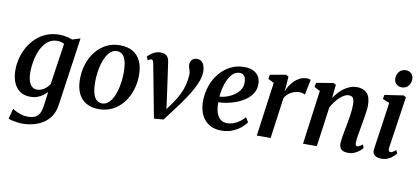

<svg xmlns="http://www.w3.org/2000/svg" viewBox="-86 -1098 3633 1663"><g transform="rotate(10 1730.0 -266.0)"><path d="M456 36.5Q447.5 97.5 419.2 138.8Q391 180 350.5 204.8Q310 229.5 264.2 240.2Q218.5 251 174 251Q150.5 251 125.5 247.5Q100.5 244 80 239Q59.5 234 49 229L73 138Q82 145 103 155.8Q124 166.5 151 175Q178 183.5 205.5 183.5Q243 183.5 268.5 173.2Q294 163 308.8 137.5Q323.5 112 330 66.5L346.5 -58Q331 -40.5 309.2 -25Q287.5 -9.5 260.5 0.2Q233.5 10 201 10Q144 10 106.8 -17.2Q69.5 -44.5 51.5 -91Q33.5 -137.5 33.5 -196Q33.5 -248.5 47 -301Q60.5 -353.5 87 -400.5Q113.5 -447.5 152.8 -484.5Q192 -521.5 243.5 -542.5Q295 -563.5 359 -563.5Q389.5 -563.5 420.2 -556.8Q451 -550 472 -541.5L542 -563.5ZM409.5 -491.5Q397.5 -499.5 381.5 -503.5Q365.5 -507.5 348 -507.5Q308 -507.5 277.8 -488.2Q247.5 -469 225.8 -436.5Q204 -404 190.5 -364Q177 -324 170.5 -281.5Q164 -239 164 -200Q164 -167 169.5 -141Q175 -115 185.8 -97.2Q196.5 -79.5 211.5 -70.2Q226.5 -61 246 -61Q269.5 -61 290.8 -70.8Q312 -80.5 328.5 -96.2Q345 -112 356 -129.5Z M890 -564.5Q956.5 -564.5 1002.2 -538.2Q1048 -512 1072 -461.8Q1096 -411.5 1096 -339Q1096.5 -269.5 1076.2 -206.2Q1056 -143 1017.8 -93.8Q979.5 -44.5 925.2 -16Q871 12.5 803 12.5Q738 12.5 692.2 -13.8Q646.5 -40 622.5 -90Q598.5 -140 598 -211.5Q597.5 -282 617.5 -345.5Q637.5 -409 675.8 -458.2Q714 -507.5 768.2 -536Q822.5 -564.5 890 -564.5ZM873 -510Q843.5 -510 820.5 -491.8Q797.5 -473.5 780.8 -442.5Q764 -411.5 753 -373Q742 -334.5 737 -293.5Q732 -252.5 732 -215Q732.5 -153 743.2 -114.8Q754 -76.5 774.2 -59Q794.5 -41.5 822.5 -41.5Q851.5 -41.5 874.2 -59.8Q897 -78 913.8 -109Q930.5 -140 941 -178.5Q951.5 -217 956.8 -258Q962 -299 962 -337Q961.5 -399 951 -437Q940.5 -475 921 -492.5Q901.5 -510 873 -510Z M1199.5 -460Q1197 -475.5 1191.5 -483Q1186 -490.5 1177.5 -490.5Q1168 -490.5 1161 -486.2Q1154 -482 1147.5 -478L1134.5 -509Q1139.5 -515 1154.8 -528Q1170 -541 1193.8 -552.5Q1217.5 -564 1246 -564Q1272.5 -564 1288.5 -555.5Q1304.5 -547 1313 -531.8Q1321.5 -516.5 1324.5 -495L1366.5 -198L1387 -41L1350.5 -47.5L1428 -155Q1459 -198.5 1479.8 -241.5Q1500.5 -284.5 1511.8 -329.2Q1523 -374 1524.5 -420.5Q1525 -437 1520.8 -450.5Q1516.5 -464 1512.2 -477.5Q1508 -491 1508 -505.5Q1508 -531 1524 -547.5Q1540 -564 1567 -564Q1592.5 -564 1608.2 -550.2Q1624 -536.5 1631.2 -513.8Q1638.5 -491 1638.5 -464.5Q1639 -416.5 1612.5 -355.8Q1586 -295 1540.2 -225.8Q1494.5 -156.5 1436.5 -82L1372 3.5L1288.5 10L1254.5 -170Z M2097 -99.5Q2083.5 -78.5 2053.8 -52.8Q2024 -27 1980.5 -8Q1937 11 1881.5 11Q1827 11 1788.5 -7.8Q1750 -26.5 1726 -58.5Q1702 -90.5 1691.2 -130Q1680.5 -169.5 1681 -211Q1681 -285 1703.8 -349.2Q1726.5 -413.5 1767 -462Q1807.5 -510.5 1862 -538.2Q1916.5 -566 1980.5 -566Q2031 -566 2063.2 -550Q2095.5 -534 2111.2 -506.5Q2127 -479 2127.5 -445Q2128.5 -398 2107.2 -362.2Q2086 -326.5 2050.5 -301Q2015 -275.5 1973 -259Q1931 -242.5 1888.8 -234.5Q1846.5 -226.5 1813 -226Q1812 -192 1817.2 -162.2Q1822.5 -132.5 1835.2 -109.8Q1848 -87 1868.2 -74Q1888.5 -61 1917 -61Q1950 -61 1978.2 -72Q2006.5 -83 2030 -101Q2053.5 -119 2072.5 -140.5ZM1953 -509Q1919.5 -509 1894.8 -486.8Q1870 -464.5 1853 -429.2Q1836 -394 1826.2 -353.5Q1816.5 -313 1814 -276Q1838 -277 1864.8 -284.5Q1891.5 -292 1917.2 -305.5Q1943 -319 1963.8 -338Q1984.5 -357 1996.8 -381.8Q2009 -406.5 2008 -436.5Q2007 -472.5 1992.8 -490.8Q1978.5 -509 1953 -509Z M2191.5 0 2256.5 -475 2204.5 -501 2211.5 -538.5 2350.5 -563 2373 -549 2366.5 -459.5 2361.5 -416.5Q2370.5 -442 2386.5 -468Q2402.5 -494 2424.8 -515.5Q2447 -537 2474.5 -550.2Q2502 -563.5 2533.5 -563.5Q2544.5 -563.5 2553.8 -561Q2563 -558.5 2567 -555L2540 -421Q2535.5 -425 2522.5 -429.5Q2509.5 -434 2489 -434Q2471 -434 2453 -429Q2435 -424 2417.8 -414.8Q2400.5 -405.5 2386.5 -391.8Q2372.5 -378 2362.5 -360L2313 0Z M2777.5 -434.5Q2795.5 -461.5 2817.2 -485Q2839 -508.5 2864 -526.2Q2889 -544 2916.8 -554Q2944.5 -564 2974.5 -564Q3028.5 -564 3061.5 -532Q3094.5 -500 3094.5 -421Q3094.5 -402 3090.2 -371.2Q3086 -340.5 3080.5 -307Q3075 -273.5 3070 -246.5Q3066 -221 3060.8 -192.5Q3055.5 -164 3051.5 -137.2Q3047.5 -110.5 3047 -90Q3047 -72.5 3051.5 -66Q3056 -59.5 3063 -59.5Q3072 -59.5 3082.5 -65Q3093 -70.5 3109 -83.5L3121.5 -55Q3117 -47.5 3100 -31.8Q3083 -16 3056.2 -3Q3029.5 10 2993.5 10Q2963 10 2946.2 0.5Q2929.5 -9 2922.8 -25Q2916 -41 2916.5 -61Q2917 -74 2919.5 -92.5Q2922 -111 2925.8 -132.5Q2929.5 -154 2933.8 -176.2Q2938 -198.5 2942 -219.5Q2945.5 -240.5 2949.8 -264.5Q2954 -288.5 2957.8 -313.5Q2961.5 -338.5 2963.8 -362.8Q2966 -387 2966 -408Q2965.5 -437 2960.5 -453Q2955.5 -469 2944.5 -475.5Q2933.5 -482 2915.5 -482Q2897.5 -482 2877.5 -471.2Q2857.5 -460.5 2837.8 -442Q2818 -423.5 2799.8 -399.8Q2781.5 -376 2767.5 -349L2719.5 0H2598L2662 -475.5L2610.5 -501.5L2618 -539L2767.5 -563.5L2789.5 -552.5Z M3288.5 10Q3262.5 10 3244.5 2.2Q3226.5 -5.5 3217.8 -20.2Q3209 -35 3211.5 -57Q3214 -77 3218.8 -110Q3223.5 -143 3229.8 -185Q3236 -227 3243 -275.2Q3250 -323.5 3257.2 -374.8Q3264.5 -426 3271.5 -476.5L3212 -502.5L3218.5 -538.5L3382.5 -563L3406 -551.5L3338.5 -95.5Q3336 -77.5 3340.8 -68.5Q3345.5 -59.5 3354.5 -59.5Q3364.5 -59.5 3375.2 -65.5Q3386 -71.5 3403 -86.5L3416 -58Q3410 -50 3393.5 -33.8Q3377 -17.5 3350.5 -3.8Q3324 10 3288.5 10ZM3352 -629Q3324 -629 3304.8 -649.2Q3285.5 -669.5 3286.5 -698.5Q3288 -734 3309.5 -757.8Q3331 -781.5 3366.5 -781.5Q3397.5 -781.5 3415.5 -761.8Q3433.5 -742 3433 -715Q3433 -678.5 3411.8 -653.8Q3390.5 -629 3352 -629Z"/></g></svg>

Font: Merriweather 28pt SemiBold
Style: Italic
Weight: 600
Italic angle: -7.8°
Version: Version 2.101